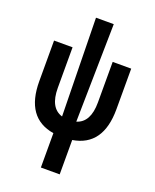

<svg xmlns="http://www.w3.org/2000/svg" viewBox="-172 -829 929 1151"><g transform="rotate(20 293.0 -253.5)"><path d="M232.9 224.6V5.4Q46.9 -24.9 46.9 -258.8V-517.6H165V-258.8Q165 -131.3 247.6 -106.4L236.3 -732.4H349.6L338.4 -106.4Q420.9 -131.3 420.9 -258.8V-517.6H539.1V-258.8Q539.1 -24.9 353 5.4V224.6Z"/></g></svg>

Font: CaskaydiaCove NF SemiBold
Style: Regular
Weight: 600
Designer: Aaron Bell
Foundry: Saja Typeworks
Version: Version 2111.001; VTT 6.35;Nerd Fonts 3.2.1